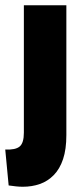

<svg xmlns="http://www.w3.org/2000/svg" viewBox="-45 -548 309 732"><path d="M42 164Q29 164 15.5 162.5Q2 161 -12 159L-25 22Q14 24 30 10.5Q46 -3 46 -42V-528H208V-33Q208 21 195.5 58.5Q183 96 160 119.5Q137 143 107 153.5Q77 164 42 164Z"/></svg>

Font: Bricolage Grotesque 96pt ExtraBold
Style: Regular
Weight: 800
Designer: Mathieu Triay
Foundry: Atelier Triay
Version: Version 1.001;gftools[0.9.33.dev8+g029e19f]